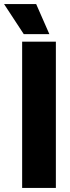

<svg xmlns="http://www.w3.org/2000/svg" viewBox="-59 -925 345 945"><path d="M216 0H50V-720H216ZM184 -757H58L-39 -905H119Z"/></svg>

Font: Akshar
Style: Bold
Weight: 700
Designer: Tall Chai
Foundry: Tall Chai
Version: Version 1.000